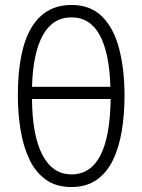

<svg xmlns="http://www.w3.org/2000/svg" viewBox="-20 -744 574 774"><path d="M482 -358Q482 -283 471 -216.5Q460 -150 435.5 -99Q411 -48 369.5 -19Q328 10 268 10Q206 10 164.5 -20Q123 -50 98.5 -101.5Q74 -153 63 -219.5Q52 -286 52 -359Q52 -542 107 -633Q162 -724 268 -724Q346 -724 393 -676Q440 -628 461 -545Q482 -462 482 -358ZM268 -674Q193 -674 153 -602.5Q113 -531 109 -394H425Q421 -531 382 -602.5Q343 -674 268 -674ZM268 -41Q422 -41 426 -345H109Q110 -198 151 -119.5Q192 -41 268 -41Z"/></svg>

Font: Noto Sans ExtraCondensed Light
Style: Regular
Weight: 300
Width: 2
Designer: Monotype Design Team
Foundry: Monotype Imaging Inc.
Version: Version 2.013; ttfautohint (v1.8.4.7-5d5b)